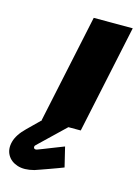

<svg xmlns="http://www.w3.org/2000/svg" viewBox="-179 -563 617 856"><g transform="rotate(15 129.0 -135.0)"><path d="M164 -9H44L42 -1L-18 58Q-55 94 -64 128.5Q-73 163 -58.5 189Q-44 215 -12 225.5Q20 236 65 224Q74 221 91 215Q108 209 127.5 202Q147 195 164.5 188.5Q182 182 192 178L170 87Q170 87 154.5 93Q139 99 117.5 107.5Q96 116 77 123.5Q58 131 52 133Q45 135 41 132.5Q37 130 37 124.5Q37 119 42 115L162 0ZM39 0H219L325 -500H145Z"/></g></svg>

Font: Advent Pro Black
Style: Italic
Weight: 900
Italic angle: -12°
Version: Version 3.000